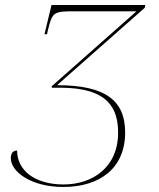

<svg xmlns="http://www.w3.org/2000/svg" viewBox="-20 -734 631 764"><path d="M232 10C374 10 478 -62 478 -207C478 -334 400 -395 207 -395L556 -703L558 -714H185L157 -598H167L170 -611C188 -687 193 -689 277 -689H523L186 -391V-385H220C413 -385 450 -300 450 -205C450 -70 350 0 233 0C116 0 48 -58 48 -135C31 -135 23 -123 23 -105C23 -49 106 10 232 10Z"/></svg>

Font: Noto Serif Display Thin
Style: Italic
Weight: 100
Italic angle: -12°
Designer: Monotype Design Team
Foundry: Monotype Imaging Inc.
Version: Version 2.009